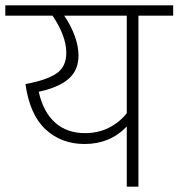

<svg xmlns="http://www.w3.org/2000/svg" viewBox="-30 -704 673 724"><path d="M623 -645H492V0H448V-227Q385 -161 289 -161Q201 -161 141.5 -216.5Q82 -272 66 -387Q143 -401 181.5 -426Q220 -451 220 -505Q220 -568 168 -645H-10V-684H623ZM448 -645H212Q238 -607 252 -568Q266 -529 266 -495Q266 -439 228.5 -406.5Q191 -374 116 -358Q133 -282 177.5 -242Q222 -202 290 -202Q340 -202 380 -222Q420 -242 448 -277Z"/></svg>

Font: FiraGO ExtraLight
Style: Regular
Weight: 200
Designer: bBox Type
Foundry: bBox Type GmbH
Version: Version 1.001